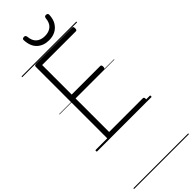

<svg xmlns="http://www.w3.org/2000/svg" viewBox="-542 -1290 1821 1821"><g transform="rotate(-45 368.0 -379.5)"><path d="M187 0Q173 0 166.5 -5.5Q160 -11 160 -23V-979Q160 -989 167 -993.5Q174 -998 188 -998H667Q675 -998 679 -992.5Q683 -987 683 -973Q683 -959 679 -953.5Q675 -948 667 -948H215V-552H597Q605 -552 609.5 -546.5Q614 -541 614 -528Q614 -514 609.5 -508Q605 -502 597 -502H215V-50H667Q675 -50 679 -44.5Q683 -39 683 -25Q683 -11 679 -5.5Q675 0 667 0ZM429 -1067Q355 -1067 308.5 -1110Q262 -1153 258 -1238Q257 -1248 263 -1253.5Q269 -1259 282 -1259Q294 -1259 298.5 -1253.5Q303 -1248 305 -1238Q310 -1179 342.5 -1151Q375 -1123 429 -1123Q482 -1123 515 -1151Q548 -1179 553 -1238Q555 -1248 559.5 -1253.5Q564 -1259 575 -1259Q588 -1259 594 -1253.5Q600 -1248 600 -1238Q598 -1182 575 -1144Q552 -1106 514.5 -1086.5Q477 -1067 429 -1067ZM0 490H736V500H0ZM0 -20H736V0H0ZM0 -505H736V-500H0ZM0 -1010H736V-1000H0Z"/></g></svg>

Font: Playwrite ES Guides
Style: Regular
Weight: 400
Designer: Veronika Burian, José Scaglione
Foundry: TypeTogether
Version: Version 1.003